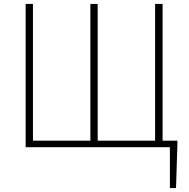

<svg xmlns="http://www.w3.org/2000/svg" viewBox="-20 -746 958 973"><path d="M110 0H841V207H872L879 -13V-33H804V-726H766V-33H475V-726H438V-33H147V-726H110Z"/></svg>

Font: Noto Sans CJK SC Thin
Style: Regular
Weight: 100
Designer: Ryoko NISHIZUKA 西塚涼子 (kana, bopomofo & ideographs); Paul D. Hunt (Latin, Greek & Cyrillic); Sandoll Communications 산돌커뮤니
Foundry: Adobe
Version: Version 2.004;hotconv 1.0.118;makeotfexe 2.5.65603